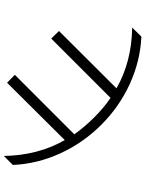

<svg xmlns="http://www.w3.org/2000/svg" viewBox="107 -884 785 1040"><g transform="rotate(90 500.0 -364.5)"><path d="M874 -41 825.2 7.8Q822.3 -177.7 739.3 -322.3L428.7 -9.8L385.7 -51.8L708 -374Q670.9 -426.8 617.7 -480.5Q564.5 -534.2 510.7 -570.3L189.5 -249L148.4 -291L459 -602.5Q315.4 -684.6 129.9 -687.5L178.7 -737.3Q310.5 -731.4 434.6 -674.8Q558.6 -618.2 656.7 -520Q754.9 -421.9 811.5 -297.4Q868.2 -172.9 874 -41Z"/></g></svg>

Font: GenEi Gothic M Light
Style: Regular
Weight: 300
Designer: o_tamon (Modified); [Source Han Sans]
Ryoko NISHIZUKA  (kana & ideographs); Paul D. Hunt (Latin, Greek & Cyrillic); Wenl
Version: Version 1.1a;Original Version 1.004